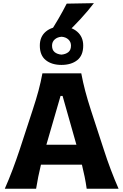

<svg xmlns="http://www.w3.org/2000/svg" viewBox="-20 -1166 761 1186"><path d="M9.5 0Q35 -57.5 58.8 -120.8Q82.5 -184 101.5 -241.5L181.5 -486Q203.5 -552.5 217.8 -605.8Q232 -659 242 -713H482Q492.5 -657 506.5 -604Q520.5 -551 541.5 -486L621.5 -241Q640.5 -181.5 664 -119.2Q687.5 -57 712.5 0H515.5Q510.5 -36.5 502.8 -74.2Q495 -112 486 -149H233Q224 -111.5 216.2 -73.5Q208.5 -35.5 203 0ZM354 -573.5 266.5 -272H452L366.5 -573.5ZM359.5 -765Q299.5 -765 262.8 -794.5Q226 -824 226 -884.5Q226 -939.5 263 -970.8Q300 -1002 360.5 -1002Q420.5 -1002 457.2 -970Q494 -938 494 -884.5Q494 -823.5 457 -794.2Q420 -765 359.5 -765ZM359.5 -828.5Q386 -831 402.2 -844Q418.5 -857 418.5 -884Q418.5 -907 402.5 -922Q386.5 -937 360.5 -939Q334 -937 317.8 -922.2Q301.5 -907.5 301.5 -884Q301.5 -857 317.5 -844Q333.5 -831 359.5 -828.5ZM281.5 -954Q344.5 -1050 392 -1143.5L560 -1146.5Q522.5 -1097.5 478.2 -1049.5Q434 -1001.5 386 -956Z"/></svg>

Font: Commissioner Flair
Style: Bold
Weight: 700
Designer: Kostas Bartsokas
Foundry: Kostas Bartsokas
Version: Version 1.000; ttfautohint (v1.8.3)